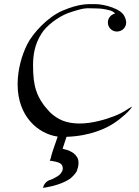

<svg xmlns="http://www.w3.org/2000/svg" viewBox="-20 -667 680 936"><path d="M362.8 127.9C362.8 117.2 360.8 107.9 356.9 101.1C352.1 92.8 346.2 85.9 338.9 80.1C331.1 75.2 323.2 69.8 313 65.9C304.2 63 293.9 61 285.2 58.1L304.2 0C422.9 -3.9 499 -43 533.2 -64.9C570.8 -88.9 617.2 -130.9 624 -147.9C605 -138.2 585.9 -120.1 540 -102.1C497.1 -85 429.2 -64.9 369.1 -64.9C304.2 -64.9 262.2 -83 223.1 -120.1C157.2 -189.9 141.1 -247.1 141.1 -348.1C141.1 -401.9 149.9 -452.1 182.1 -502.9C205.1 -541 262.2 -584 311 -603C398.9 -632.8 397 -626 445.8 -626C458 -626 469.2 -625 479 -624C500 -620.1 528.8 -617.2 541 -601.1C521 -596.2 505.9 -579.1 505.9 -557.1C505.9 -533.2 524.9 -513.2 549.8 -513.2C575.2 -513.2 595.2 -533.2 595.2 -557.1C595.2 -564.9 590.8 -581.1 586.9 -586.9C571.8 -624 488.8 -647 443.8 -647C405.8 -647 367.2 -649.9 285.2 -615.2C211.9 -584 141.1 -505.9 113.8 -453.1C86.9 -399.9 65.9 -329.1 65.9 -255.9C65.9 -97.2 168 -14.2 261.2 -1L238.8 64C233.9 81.1 229 92.8 228 102.1C225.1 108.9 224.1 112.8 223.1 115.2L222.2 116.2C245.1 119.1 261.2 123 271 127.9C280.8 132.8 286.1 142.1 286.1 153.8C286.1 160.2 284.2 167 279.8 172.9C275.9 180.2 270 186 261.2 191.9C252 196.8 241.2 204.1 228 209C203.1 214.8 191.9 235.8 189.9 249C221.2 244.1 247.1 237.8 269 230C291 222.2 309.1 212.9 323.2 203.1C335.9 191.9 347.2 180.2 354 168C358.9 154.8 362.8 142.1 362.8 127.9Z"/></svg>

Font: Pierce
Style: Roman
Weight: 500
Version: Version 0.2.0